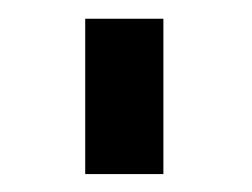

<svg xmlns="http://www.w3.org/2000/svg" viewBox="-20 -103 276 210"><path d="M73.2 87.4V-82.5H158.7V87.4Z"/></svg>

Font: Proletarsk
Style: Regular
Weight: 400
Designer: Peter Wiegel, original typeface by Carl Albert Fahrenwaldt 1901
Foundry: Peter Wiegel
Version: Version 1.000 2010 initial release